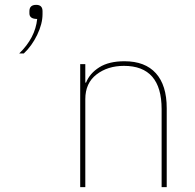

<svg xmlns="http://www.w3.org/2000/svg" viewBox="-20 -770 801 790"><path d="M331 0H310V-506H331V-430H334Q349 -468 388.5 -493Q428 -518 492 -518Q577 -518 621.5 -468.5Q666 -419 666 -325V0H645V-321Q645 -499 490 -499Q423 -499 377 -463.5Q331 -428 331 -362ZM129 -750Q155 -750 155 -724V-712Q155 -672 133 -626.5Q111 -581 78 -550H59Q125 -614 133 -692Q101 -692 101 -715V-724Q101 -750 129 -750Z"/></svg>

Font: IBM Plex Sans Thin
Style: Regular
Weight: 100
Designer: Mike Abbink, Paul van der Laan, Pieter van Rosmalen
Foundry: Bold Monday
Version: Version 3.0